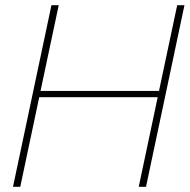

<svg xmlns="http://www.w3.org/2000/svg" viewBox="-20 -719 730 739"><path d="M178 -699H206L136 -369H592L662 -699H690L542 0H514L587 -345H131L58 0H30Z"/></svg>

Font: Prompt Thin
Style: Italic
Weight: 250
Italic angle: -12°
Designer: Katatrad Team
Foundry: CadsonDemak
Version: Version 1.001